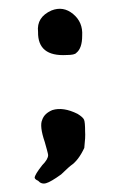

<svg xmlns="http://www.w3.org/2000/svg" viewBox="-20 -536 279 446"><path d="M99.6 -511.7Q127 -522.5 149.9 -503.4Q172.9 -484.4 170.9 -453.1Q170.9 -423.8 157.2 -413.1Q153.3 -408.2 134.8 -408.2Q67.4 -404.3 68.4 -461.9Q64.5 -496.1 99.6 -511.7ZM101.6 -280.3Q127 -288.1 160.2 -271.5Q172.9 -263.7 175.3 -257.8Q177.7 -252 177.7 -230.5Q178.7 -217.8 175.8 -192.4Q162.1 -163.1 144.5 -151.4Q143.6 -151.4 122.1 -130.9Q97.7 -113.3 86.9 -110.4Q76.2 -107.4 68.4 -116.2Q61.5 -119.1 60.5 -123Q60.5 -129.9 78.1 -152.3Q91.8 -166 91.8 -175.8Q91.8 -177.7 88.9 -188.5Q85.9 -199.2 84 -206.1Q71.3 -243.2 78.1 -257.8Q83 -272.5 101.6 -280.3Z"/></svg>

Font: JasonHandwriting3
Style: Regular
Weight: 400
Version: Version 1.24.9